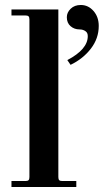

<svg xmlns="http://www.w3.org/2000/svg" viewBox="-20 -750 416 770"><path d="M26 0V-24H82Q91 -24 94.5 -27.5Q98 -31 98 -40V-672Q98 -681 94.5 -684.5Q91 -688 82 -688H26V-712H214V-40Q214 -31 217.5 -27.5Q221 -24 230 -24H286V0ZM248 -681Q248 -700 263.5 -715Q279 -730 304 -730Q334 -730 355 -706Q376 -682 376 -646Q376 -596 344.5 -555Q313 -514 263 -490L250 -509Q332 -552 332 -605Q332 -618 324 -624Q314 -632 299 -632Q278 -632 263 -645Q248 -658 248 -681Z"/></svg>

Font: Old Standard TT
Style: Bold
Weight: 700
Designer: Alexey Kryukov <alexios@thessalonica.org.ru>
Version: Version 2.2